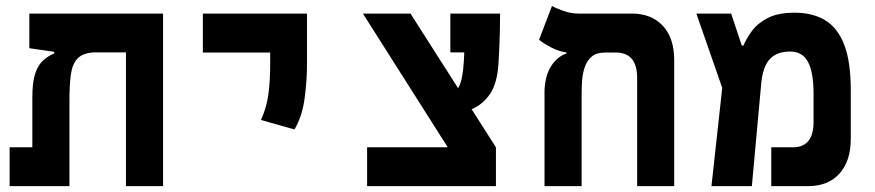

<svg xmlns="http://www.w3.org/2000/svg" viewBox="-20 -632 2970 652"><path d="M533.7 0H407.7V-454.1H296.9Q259.3 -451.2 242.2 -432.1Q225.1 -413.1 220.5 -377.9Q215.8 -342.8 215.8 -291.5V0H12.7V-131.8H89.8V-300.8Q89.8 -351.6 99.1 -380.6Q108.4 -409.7 125.2 -425.5Q142.1 -441.4 164.1 -450.7V-456.1L79.6 -468.3V-585.9H533.7Z M980 -192.4 866.2 -224.6Q885.3 -266.6 891.4 -312Q897.5 -357.4 897.5 -414.1V-453.6H668.9V-585.9H1022.5V-414.1Q1022.5 -357.4 1014.2 -296.6Q1005.9 -235.8 980 -192.4Z M1226.6 0V-131.8H1500.5L1212.4 -585.9H1374L1535.6 -332.5Q1544.4 -347.2 1548.8 -369.9Q1553.2 -392.6 1555.2 -424.3Q1556.2 -438.5 1556.6 -454.1H1509.3V-585.9H1678.2Q1678.2 -560.1 1677.5 -528.8Q1676.8 -497.6 1675.5 -468.3Q1674.3 -439 1672.9 -418.5Q1668.9 -350.1 1644.5 -313.7Q1620.1 -277.3 1581.5 -261.2L1664.1 -131.8V0Z M2269.5 -428.2V0H2143.6V-367.7Q2143.6 -453.6 2070.8 -453.6H2034.2Q2005.4 -453.6 1989.3 -439.7Q1973.1 -425.8 1965.8 -404.3Q1958.5 -382.8 1956.8 -359.1Q1955.1 -335.4 1955.1 -315.4V0H1829.1V-324.7Q1831.1 -375.5 1851.6 -407.5Q1872.1 -439.5 1903.3 -450.2V-454.1Q1878.4 -457 1851.8 -470.9Q1825.2 -484.9 1810.5 -497.1L1854.5 -611.8Q1865.7 -605 1891.8 -595.5Q1918 -585.9 1944.8 -585.9H2125.5Q2192.4 -585.9 2231 -544.2Q2269.5 -502.4 2269.5 -428.2Z M2396 0 2432.6 -333.5 2344.7 -585.9H2462.9L2499 -477.1H2504.4Q2514.6 -501 2533.4 -526.9Q2552.2 -552.7 2586.9 -570.8Q2621.6 -588.9 2678.7 -588.9Q2739.3 -588.9 2781.7 -563.5Q2824.2 -538.1 2846.7 -480.5Q2869.1 -422.9 2869.1 -325.7V-160.6Q2869.1 -85.4 2830.8 -42.7Q2792.5 0 2725.1 0H2599.1V-131.8H2672.4Q2742.7 -131.8 2742.7 -217.8V-313.5Q2742.7 -386.2 2723.9 -421.6Q2705.1 -457 2663.1 -457Q2618.2 -457 2594.2 -431.4Q2570.3 -405.8 2564.9 -347.7L2533.2 0Z"/></svg>

Font: Cascadia Code PL
Style: Bold
Weight: 700
Monospace: yes
Designer: Aaron Bell
Foundry: Saja Typeworks
Version: Version 2404.023; ttfautohint (v1.8.4)